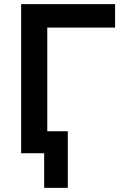

<svg xmlns="http://www.w3.org/2000/svg" viewBox="-20 -739 593 926"><path d="M193 167V0H89V-106H307V167ZM82 0V-719H535V-606H208V0Z"/></svg>

Font: Nunitoga
Style: Bold
Weight: 700
Designer: Vernon Adams
Foundry: Vernon Adams
Version: Version 1.0